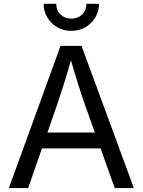

<svg xmlns="http://www.w3.org/2000/svg" viewBox="-20 -962 730 982"><path d="M25.4 0 289.6 -727.5H397L664.6 0H566.9L412.6 -431.6Q398.4 -471.7 379.6 -531.5Q360.8 -591.3 334 -684.1H351.6Q325.2 -590.3 305.9 -529.5Q286.6 -468.8 273.9 -431.6L124 0ZM158.2 -203.1V-284.2H531.7V-203.1ZM344.7 -804.2Q305.2 -804.2 273.2 -822.5Q241.2 -840.8 222.2 -872.3Q203.1 -903.8 203.1 -942.4H267.6Q267.6 -909.2 289.3 -887.9Q311 -866.7 344.7 -866.7Q378.4 -866.7 400.1 -887.9Q421.9 -909.2 421.9 -942.4H486.3Q486.3 -903.8 467.5 -872.6Q448.7 -841.3 416.7 -822.8Q384.8 -804.2 344.7 -804.2Z"/></svg>

Font: Inter Variable
Style: Regular
Weight: 400
Designer: Rasmus Andersson
Foundry: rsms
Version: Version 4.001;git-9221beed3